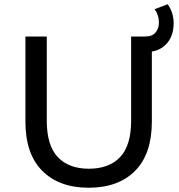

<svg xmlns="http://www.w3.org/2000/svg" viewBox="-20 -871 838 899"><path d="M395 8Q257 8 178 -71Q99 -150 99 -302V-700H199V-306Q199 -190 250.5 -135.5Q302 -81 396 -81Q491 -81 542.5 -135.5Q594 -190 594 -306V-700H691V-302Q691 -150 612.5 -71Q534 8 395 8ZM642 -627V-700H660Q693 -700 708.5 -719Q724 -738 724 -765Q724 -784 718.5 -800Q713 -816 704 -828L765 -851Q778 -834 785.5 -811Q793 -788 793 -762Q793 -701 758 -664Q723 -627 660 -627Z"/></svg>

Font: Montserrat Medium
Style: Regular
Weight: 500
Designer: Julieta Ulanovsky
Foundry: Julieta Ulanovsky
Version: Version 9.000; ttfautohint (v1.8.4.7-5d5b)